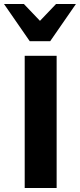

<svg xmlns="http://www.w3.org/2000/svg" viewBox="-29 -936 398 956"><path d="M94 0V-658H253V0ZM119 -731 146 -807 250 -916H349L221 -731ZM119 -731 -9 -916H90L195 -806L221 -731Z"/></svg>

Font: Ysabeau Infant ExtraBold
Style: Regular
Weight: 800
Designer: Christian Thalmann (Catharsis Fonts)
Version: Version 2.001;gftools[0.9.30]; featfreeze: ss01,ss02,lnum